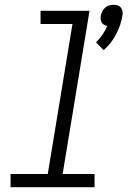

<svg xmlns="http://www.w3.org/2000/svg" viewBox="-20 -780 540 800"><path d="M412 -571 380 -604Q395 -618 407 -635.5Q419 -653 427 -672Q419 -673 413 -677Q407 -681 403.5 -687Q400 -693 399.5 -700.5Q399 -708 400 -715Q402 -724 406.5 -733Q411 -742 418.5 -748.5Q426 -755 435 -757.5Q444 -760 453 -760Q462 -760 470 -757.5Q478 -755 483.5 -748.5Q489 -742 490.5 -733Q492 -724 490 -715Q484 -676 464 -637.5Q444 -599 412 -571ZM24 0V-55H179L282 -680H149V-735H353L241 -55H374V0Z"/></svg>

Font: Iosevka SS18 Light
Style: Italic
Weight: 300
Italic angle: -9°
Monospace: yes
Designer: Belleve Invis
Foundry: Belleve Invis
Version: Version 25.1.1; ttfautohint (v1.8.4)